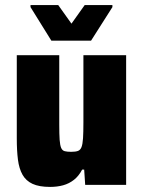

<svg xmlns="http://www.w3.org/2000/svg" viewBox="-20 -727 563 755"><path d="M177 8Q134 8 108 -4Q82 -16 68.5 -40Q55 -64 50.5 -99.5Q46 -135 46 -183V-510H213V-237Q213 -199 214.5 -177.5Q216 -156 220.5 -145.5Q225 -135 234.5 -132.5Q244 -130 260 -130Q277 -130 286.5 -133.5Q296 -137 300.5 -148.5Q305 -160 306.5 -183.5Q308 -207 308 -246V-510H476V0H315L311 -60H303Q290 -35 271 -20Q252 -5 228.5 1.5Q205 8 177 8ZM182 -567 100 -699V-707H209L261 -634L313 -707H422V-699L338 -567Z"/></svg>

Font: Saira SemiCondensed ExtraBold
Style: Regular
Weight: 800
Width: 4
Designer: Hector Gatti with collaboration of the Omnibus-Type team
Foundry: Omnibus-Type
Version: Version 1.101